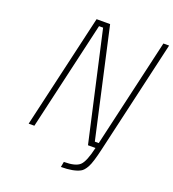

<svg xmlns="http://www.w3.org/2000/svg" viewBox="-154 -818 1000 1107"><g transform="rotate(20 346.5 -264.5)"><path d="M86 0 248 -700H331L480 -33H504L658 -700H693L533 -7Q513 81 496.5 111Q480 141 462 150Q422 171 346 171L352 138Q424 138 450 113Q476 88 496 0H450L300 -667H275L121 0Z"/></g></svg>

Font: Titillium Web ExtraLight
Style: Italic
Weight: 275
Italic angle: -13°
Version: Version 1.002;PS 57.000;hotconv 1.0.70;makeotf.lib2.5.55311